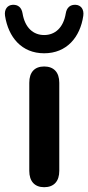

<svg xmlns="http://www.w3.org/2000/svg" viewBox="-57 -773 367 800"><path d="M127 -551C221 -551 277 -618 290 -707C294 -734 280 -752 258 -753C236 -754 221 -742 217 -717C207 -657 172 -627 127 -627C82 -627 47 -657 37 -717C33 -742 18 -754 -4 -753C-26 -752 -40 -734 -36 -707C-22 -618 33 -551 127 -551ZM127 7C168 7 190 -18 190 -61V-428C190 -472 167 -496 127 -496C87 -496 65 -472 65 -428V-61C65 -18 87 7 127 7Z"/></svg>

Font: Nunito
Style: Bold
Weight: 700
Designer: Vernon Adams
Foundry: Vernon Adams
Version: Version 3.602